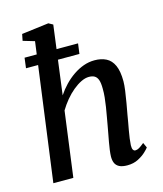

<svg xmlns="http://www.w3.org/2000/svg" viewBox="-121 -907 856 1007"><g transform="rotate(-15 307.0 -403.5)"><path d="M445.5 10Q418 10 402 1.8Q386 -6.5 379.5 -21.5Q373 -36.5 373.5 -58Q374 -72.5 376.5 -91.8Q379 -111 383 -133Q387 -155 391.2 -177.2Q395.5 -199.5 399 -220Q402.5 -241 407 -265.2Q411.5 -289.5 415.5 -315Q419.5 -340.5 422 -365.2Q424.5 -390 424 -412Q424 -443 418 -459.8Q412 -476.5 400 -483.5Q388 -490.5 369.5 -490.5Q349.5 -490.5 327 -479.5Q304.5 -468.5 281.5 -449.5Q258.5 -430.5 238 -405.8Q217.5 -381 201 -353.5L154 0H45.5L145.5 -744.5L83 -763L90 -798.5L237 -817L260.5 -804L212 -432.5Q230.5 -460.5 253.8 -484.8Q277 -509 304 -527.5Q331 -546 360.2 -556.5Q389.5 -567 420.5 -567Q456.5 -567 483.2 -553.5Q510 -540 524.5 -508Q539 -476 539 -421.5Q539 -401.5 534.8 -370.8Q530.5 -340 524.8 -307Q519 -274 514 -247Q511 -228 507.2 -207Q503.5 -186 499.5 -164.5Q495.5 -143 493 -123.2Q490.5 -103.5 489.5 -87Q489 -69.5 493.8 -62.2Q498.5 -55 506 -55Q516 -55 526.8 -61.2Q537.5 -67.5 555 -82L567.5 -54.5Q563.5 -48 547.2 -32.5Q531 -17 505.2 -3.5Q479.5 10 445.5 10ZM70 -675H360.5L353 -619.5H63Z"/></g></svg>

Font: Merriweather 20pt Medium
Style: Italic
Weight: 500
Italic angle: -7.8°
Version: Version 2.101